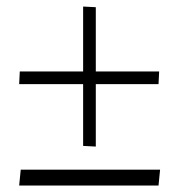

<svg xmlns="http://www.w3.org/2000/svg" viewBox="-20 -572 553 592"><path d="M468.8 0H39.1L43.9 -48.8H473.6ZM275.4 -351.6H470.7L468.8 -312.5H275.4V-120.1L236.3 -122.1V-312.5H39.1L41 -351.6H236.3V-551.8L275.4 -549.8Z"/></svg>

Font: spinweradC
Style: Bold
Weight: 700
Width: 7
Version: Version 0.3